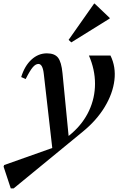

<svg xmlns="http://www.w3.org/2000/svg" viewBox="-123 -793 684 1069"><path d="M-63 256 -103 135 -100 126 168 31 121 -380Q115 -437 91 -437Q75 -437 59 -418Q43 -399 20 -353L-5 -364Q14 -426 52 -461Q90 -496 138 -496Q181 -496 200 -472Q219 -448 225 -385L259 -36L277 -51Q340 -106 373 -177Q406 -248 406 -327Q406 -406 372 -484H492Q523 -421 514 -346.5Q505 -272 460 -197.5Q415 -123 338 -60L-47 256ZM274 -557 259 -571 401 -773H404L488 -693V-690Z"/></svg>

Font: Platypi
Style: Italic
Weight: 400
Italic angle: -13°
Designer: David Sargent
Foundry: Bolt Cutter Type
Version: Version 1.200; ttfautohint (v1.8.4.7-5d5b)